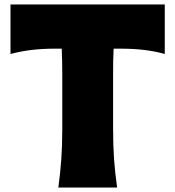

<svg xmlns="http://www.w3.org/2000/svg" viewBox="-20 -838 783 858"><path d="M240.7 0Q249.5 -64.9 253.9 -126.2Q258.3 -187.5 258.3 -265.1V-507.3Q258.3 -538.1 257.6 -565.9Q256.8 -593.8 255.9 -620.6H230Q167 -620.6 118.7 -614.5Q70.3 -608.4 26.9 -596.7V-817.9H716.3V-596.7Q673.3 -608.9 625 -614.7Q576.7 -620.6 513.7 -620.6H487.8Q486.3 -593.8 485.8 -565.9Q485.4 -538.1 485.4 -507.3V-265.1Q485.4 -187.5 489.7 -126.2Q494.1 -64.9 503.4 0Z"/></svg>

Font: Pinar DS4-ExtraBold
Style: Regular
Weight: 800
Designer: Amin Abedi
Version: Version 2.000